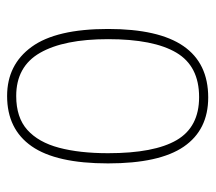

<svg xmlns="http://www.w3.org/2000/svg" viewBox="-52 -530 592 527"><g transform="rotate(90 243.5 -266.0)"><path d="M243 10Q157 10 108 -57.5Q59 -125 59 -267Q59 -406 106 -474Q153 -542 247 -542Q336 -542 382 -475Q428 -408 428 -267Q428 -125 381 -57.5Q334 10 243 10ZM243 -15Q302 -15 336 -45.5Q370 -76 385 -132.5Q400 -189 400 -267Q400 -394 364 -455.5Q328 -517 246 -517Q161 -517 124 -454.5Q87 -392 87 -267Q87 -146 124.5 -80.5Q162 -15 243 -15Z"/></g></svg>

Font: Noto Serif Khmer SemiCondensed Thin
Style: Regular
Weight: 250
Width: 4
Designer: Danh Hong and the Monotype Design Team
Foundry: Monotype Imaging Inc.
Version: Version 2.004